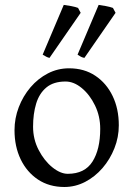

<svg xmlns="http://www.w3.org/2000/svg" viewBox="-20 -747 543 782"><path d="M242.2 14.6Q180.7 14.6 135 -15.6Q89.4 -45.9 64.2 -98.1Q39.1 -150.4 39.1 -216.8Q39.1 -265.1 56.4 -310.3Q73.7 -355.5 104.2 -391.4Q134.8 -427.2 175 -448Q215.3 -468.8 261.2 -468.8Q322.8 -468.8 368.2 -438.5Q413.6 -408.2 438.7 -356Q463.9 -303.7 463.9 -236.8Q463.9 -188 446 -143.1Q428.2 -98.1 397.5 -62.5Q366.7 -26.9 326.7 -6.1Q286.6 14.6 242.2 14.6ZM255.9 -39.1Q325.2 -39.1 356.7 -88.9Q388.2 -138.7 388.2 -222.2Q388.2 -273.9 366.9 -317.6Q345.7 -361.3 313.2 -388.2Q280.8 -415 247.1 -415Q197.8 -415 168.7 -390.6Q139.6 -366.2 127.2 -324.7Q114.7 -283.2 114.7 -231Q114.7 -179.7 137.5 -136Q160.2 -92.3 193.1 -65.7Q226.1 -39.1 255.9 -39.1ZM323.7 -511.2Q314.5 -513.2 309.6 -515.9Q304.7 -518.6 295.9 -524.4L381.8 -727.1Q394 -725.6 411.6 -722.2Q429.2 -718.8 439.9 -714.8L450.7 -694.8ZM181.6 -511.2Q173.8 -513.2 168.7 -515.9Q163.6 -518.6 153.8 -524.4L239.7 -727.1Q252 -725.6 270 -722.2Q288.1 -718.8 297.9 -714.8L308.6 -694.8Z"/></svg>

Font: David Libre
Style: Regular
Weight: 400
Designer: Ismar David, J. Victor Gaultney, Annie Olsen and Meir Sadan
Foundry: Monotype Imaging Inc. & SIL International
Version: Version 1.100; ttfautohint (v1.8.4.7-5d5b)